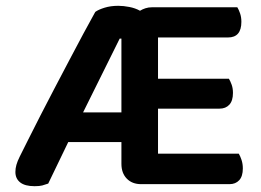

<svg xmlns="http://www.w3.org/2000/svg" viewBox="-20 -632 900 661"><path d="M466 2Q435 2 416.5 -17Q398 -36 398 -68V-143H215L146 0Q135 4 125.5 6.5Q116 9 99 9Q66 9 49.5 -4Q33 -17 33 -40Q33 -52 36.5 -64.5Q40 -77 48 -93Q59 -115 77.5 -152Q96 -189 119 -234Q142 -279 168 -328.5Q194 -378 219 -425.5Q244 -473 267 -516Q290 -559 308 -591Q319 -599 340 -605.5Q361 -612 387 -612Q405 -612 425.5 -608Q446 -604 462 -595Q470 -600 480.5 -603.5Q491 -607 504 -607H797Q802 -599 806.5 -586Q811 -573 811 -557Q811 -503 765 -503H524V-361H768Q773 -353 777.5 -340.5Q782 -328 782 -312Q782 -285 769.5 -271.5Q757 -258 736 -258H524V-103H802Q807 -95 811.5 -81.5Q816 -68 816 -52Q816 -25 803.5 -11.5Q791 2 770 2ZM266 -245H398V-499H392Z"/></svg>

Font: Baloo Paaji 2 SemiBold
Style: Regular
Weight: 600
Designer: Shuchita Grover, Noopur Datye and Ek Type
Foundry: Ek Type
Version: Version 1.640;hotconv 1.0.111;makeotfexe 2.5.65597; ttfautoh